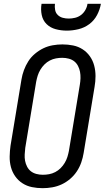

<svg xmlns="http://www.w3.org/2000/svg" viewBox="-20 -975 547 1003"><path d="M203 8Q174 8 147 2.5Q120 -3 97.5 -17.5Q75 -32 59.5 -54Q44 -76 37 -102.5Q30 -129 30.5 -157.5Q31 -186 35 -214L92 -559Q96 -584 105 -608.5Q114 -633 128 -655Q142 -677 163 -694.5Q184 -712 207 -723Q230 -734 255.5 -738.5Q281 -743 306 -743Q335 -743 362 -737.5Q389 -732 411.5 -717.5Q434 -703 449.5 -681Q465 -659 472 -632.5Q479 -606 479 -577.5Q479 -549 474 -521L417 -176Q413 -151 404.5 -126.5Q396 -102 381.5 -80Q367 -58 346.5 -40.5Q326 -23 302.5 -12Q279 -1 253.5 3.5Q228 8 203 8ZM204 -62Q220 -62 236.5 -65Q253 -68 268.5 -76Q284 -84 296.5 -96.5Q309 -109 318 -124Q327 -139 332 -155Q337 -171 340 -187L397 -532Q400 -549 400.5 -566.5Q401 -584 398 -600Q395 -616 387.5 -630.5Q380 -645 368 -654.5Q356 -664 339.5 -668.5Q323 -673 305 -673Q289 -673 272.5 -670Q256 -667 240.5 -659Q225 -651 212.5 -638.5Q200 -626 191 -611Q182 -596 177 -580Q172 -564 169 -548L112 -203Q110 -186 109 -168.5Q108 -151 111 -135Q114 -119 121.5 -104.5Q129 -90 141 -80.5Q153 -71 169.5 -66.5Q186 -62 204 -62ZM329 -815Q299 -815 271 -822.5Q243 -830 223.5 -849Q204 -868 198 -896.5Q192 -925 197 -955H267Q265 -939 268 -923Q271 -907 282 -896.5Q293 -886 308 -882Q323 -878 339 -878Q355 -878 372 -882Q389 -886 403 -896.5Q417 -907 426 -923Q435 -939 437 -955H507Q502 -925 487 -896.5Q472 -868 446.5 -849Q421 -830 390 -822.5Q359 -815 329 -815Z"/></svg>

Font: Iosevka Fixed
Style: Italic
Weight: 400
Italic angle: -9°
Monospace: yes
Designer: Belleve Invis
Foundry: Belleve Invis
Version: Version 33.2.4